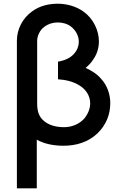

<svg xmlns="http://www.w3.org/2000/svg" viewBox="-20 -786 665 1056"><path d="M536.5 -352.1C513.5 -379.2 483.3 -397.9 451 -412.5C469.8 -428.1 485.4 -445.8 497.9 -466.7C514.6 -492.7 524 -524 524 -558.3C524 -618.8 492.7 -684.4 439.6 -721.9C400 -751 346.9 -765.6 297.9 -765.6C251 -765.6 200 -755.2 157.3 -724C104.2 -686.5 72.9 -625 72.9 -562.5V250H182.3V-17.7C225 6.2 277.1 15.6 329.2 15.6C401 15.6 466.7 -5.2 516.7 -53.1C564.6 -100 586.5 -157.3 586.5 -218.8C586.5 -267.7 569.8 -315.6 536.5 -352.1ZM444.8 -135.4C417.7 -104.2 376 -86.5 332.3 -86.5C287.5 -86.5 249 -97.9 222.9 -119.8C195.8 -141.7 184.4 -170.8 184.4 -216.7V-561.5C184.4 -588.5 199 -620.8 225 -639.6C246.9 -655.2 270.8 -662.5 297.9 -662.5C324 -662.5 351 -655.2 370.8 -639.6C394.8 -620.8 413.5 -590.6 413.5 -556.2C413.5 -534.4 405.2 -509.4 386.5 -489.6C366.7 -466.7 335.4 -453.1 299 -446.9V-350C341.7 -346.9 381.2 -338.5 417.7 -315.6C450 -295.8 476 -261.5 476 -217.7C476 -189.6 464.6 -160.4 444.8 -135.4Z"/></svg>

Font: Manrope Semibold
Style: Regular
Weight: 600
Width: 4
Designer: Michael Sharanda
Foundry: Michael Sharanda
Version: Version 2.000;PS 002.000;hotconv 1.0.88;makeotf.lib2.5.64775